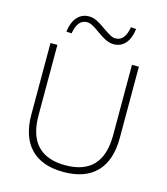

<svg xmlns="http://www.w3.org/2000/svg" viewBox="-132 -1019 984 1129"><g transform="rotate(15 360.0 -454.5)"><path d="M360 8Q228 8 159.5 -63.5Q91 -135 91 -271V-705H133V-277Q133 -154 190.5 -93.5Q248 -33 360 -33Q473 -33 530 -93.5Q587 -154 587 -277V-705H629V-271Q629 -135 560.5 -63.5Q492 8 360 8ZM196 -792 164 -794Q171 -852 199 -883.5Q227 -915 271 -915Q294 -915 317 -904Q340 -893 373 -869Q405 -847 421 -838.5Q437 -830 452 -830Q482 -830 499.5 -852.5Q517 -875 524 -917L556 -915Q549 -857 521.5 -825.5Q494 -794 450 -794Q428 -794 404 -805Q380 -816 344 -842Q316 -863 299 -871Q282 -879 268 -879Q238 -879 220.5 -856.5Q203 -834 196 -792Z"/></g></svg>

Font: Nunito Sans 12pt ExtraLight
Style: Regular
Weight: 200
Designer: Vernon Adams
Foundry: Vernon Adams
Version: Version 3.101;gftools[0.9.27]